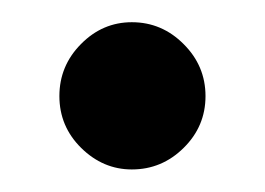

<svg xmlns="http://www.w3.org/2000/svg" viewBox="-20 -142 237 172"><path d="M98.1 9.8Q72.3 9.8 52.7 -9.5Q33.2 -28.8 33.2 -55.9Q33.2 -83 52.5 -102.5Q71.8 -122.1 98.1 -122.1Q125 -122.1 144.5 -102.5Q164.1 -83 164.1 -55.9Q164.1 -28.8 144.5 -9.5Q125 9.8 98.1 9.8Z"/></svg>

Font: Oakes Grotesk
Style: Medium
Weight: 500
Designer: Samuel Oakes
Foundry: Samuel Oakes
Version: Version 1.0 | wf-rip DC20170320